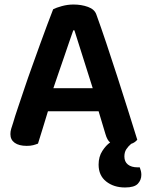

<svg xmlns="http://www.w3.org/2000/svg" viewBox="-20 -635 650 849"><path d="M416 -143H192Q181 -106 168.5 -66Q156 -26 148 0Q138 4 126.5 7Q115 10 98 10Q64 10 45 -3.5Q26 -17 26 -42Q26 -54 29.5 -65.5Q33 -77 38 -92Q46 -120 59.5 -159.5Q73 -199 88.5 -245.5Q104 -292 122 -341.5Q140 -391 156.5 -437.5Q173 -484 188.5 -524.5Q204 -565 215 -594Q228 -601 253.5 -608Q279 -615 305 -615Q340 -615 369 -604.5Q398 -594 406 -571Q426 -516 450 -444.5Q474 -373 498.5 -297Q523 -221 546 -148Q569 -75 587 -17Q576 -4 560 1Q547 12 538.5 25Q530 38 530 57Q530 80 545.5 92.5Q561 105 589 105H598Q601 113 603 121Q605 129 605 138Q605 161 589.5 177.5Q574 194 533 194Q483 194 449.5 167.5Q416 141 416 93Q416 58 432.5 32.5Q449 7 467 -5Q454 -15 446 -43ZM304 -501Q295 -476 284.5 -445Q274 -414 262.5 -380.5Q251 -347 239 -312.5Q227 -278 216 -245H390L309 -501Z"/></svg>

Font: Baloo 2 SemiBold
Style: Regular
Weight: 600
Designer: Sarang Kulkarni and Ek Type
Foundry: Ek Type
Version: Version 1.640;hotconv 1.0.111;makeotfexe 2.5.65597; ttfautoh